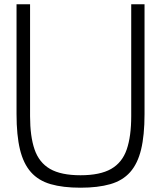

<svg xmlns="http://www.w3.org/2000/svg" viewBox="-20 -863 751 894"><path d="M355 11Q273 11 216 -5.5Q159 -22 124 -61.5Q89 -101 73 -167Q57 -233 57 -332V-843H120V-322Q120 -228 141 -167Q162 -106 213 -76.5Q264 -47 355 -47Q446 -47 497.5 -76.5Q549 -106 570 -167Q591 -228 591 -322V-843H653V-332Q653 -233 637 -167Q621 -101 586 -61.5Q551 -22 493.5 -5.5Q436 11 355 11Z"/></svg>

Font: Matangi Light
Style: Regular
Weight: 400
Version: Version 3.002